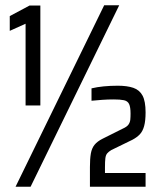

<svg xmlns="http://www.w3.org/2000/svg" viewBox="-20 -708 602 728"><path d="M77 -308V-618L17 -591V-647L92 -687H133V-308ZM39 0 375 -688H432L96 0ZM321 0V-75Q321 -106 324.5 -126Q328 -146 338.5 -159Q349 -172 369 -182L445 -220Q461 -227 467 -235.5Q473 -244 474 -254Q475 -264 475 -277Q475 -302 469.5 -313.5Q464 -325 450 -328Q436 -331 411 -331Q389 -331 368 -329.5Q347 -328 327 -326V-373Q348 -378 373 -380.5Q398 -383 427 -383Q462 -383 485.5 -375Q509 -367 520.5 -345.5Q532 -324 532 -282Q532 -250 526.5 -230Q521 -210 510 -198.5Q499 -187 482 -178L402 -139Q392 -133 386.5 -126.5Q381 -120 379.5 -108Q378 -96 378 -73V-52H532V0Z"/></svg>

Font: Saira Condensed Medium
Style: Regular
Weight: 500
Width: 3
Designer: Hector Gatti with collaboration of the Omnibus-Type team
Foundry: Omnibus-Type
Version: Version 1.101